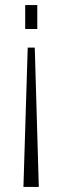

<svg xmlns="http://www.w3.org/2000/svg" viewBox="-20 -522 248 762"><path d="M128 -407V-502H80V-407ZM118 -333H90L73 220H134Z"/></svg>

Font: Perun ExtraLight
Style: Regular
Weight: 200
Foundry: Copyright (c) Stefan Peev, Context Ltd, 2016
Version: Version 1.089